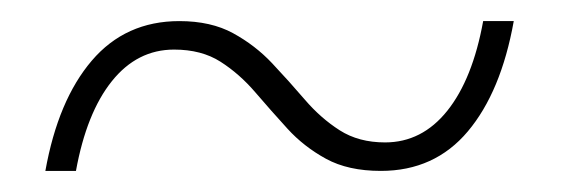

<svg xmlns="http://www.w3.org/2000/svg" viewBox="-20 -363 540 182"><path d="M341 -201Q310 -201 289 -212.5Q268 -224 252.5 -241Q237 -258 222 -275.5Q207 -293 189 -304.5Q171 -316 145 -316Q110 -316 86 -286Q62 -256 52 -201H23Q35 -268 67 -305.5Q99 -343 150 -343Q180 -343 201 -331.5Q222 -320 238 -303Q254 -286 269 -268.5Q284 -251 302 -239.5Q320 -228 345 -228Q380 -228 404 -258Q428 -288 438 -343H467Q455 -276 423.5 -238.5Q392 -201 341 -201Z"/></svg>

Font: Spectral SC ExtraLight
Style: Italic
Weight: 275
Italic angle: -10°
Designer: Jean-Baptiste Levee
Foundry: Production Type
Version: Version 2.001